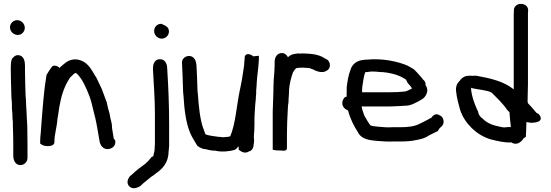

<svg xmlns="http://www.w3.org/2000/svg" viewBox="-20 -781 2867 999"><path d="M32 -639C32 -617 51 -599 73 -599C93 -599 109 -617 109 -636C109 -658 91 -676 69 -676C49 -676 32 -659 32 -639ZM36 -428C36 -382 38 -335 39 -289C39 -277 40 -265 41 -255L42 -241V-216C44 -201 45 -183 45 -168V-167C46 -161 46 -154 47 -146V-125C48 -94 49 -64 49 -34V29C49 49 58 78 86 78C106 78 123 61 123 41V-33C123 -64 122 -95 122 -125L121 -141C121 -145 121 -152 120 -158C120 -170 118 -187 118 -198V-199C117 -210 117 -220 116 -233C116 -241 115 -250 115 -259V-260C114 -267 114 -275 113 -285C112 -328 110 -372 110 -415V-440C110 -460 105 -494 73 -494C57 -494 50 -483 42 -475C37 -461 36 -444 36 -428Z M189 -34C199 -27 207 -21 225 -21C233 -20 263 -21 263 -41C263 -84 276 -117 279 -163L282 -180C289 -236 300 -289 319 -331C325 -347 335 -361 344 -377L364 -396C366 -398 369 -399 371 -401H374C376 -400 378 -399 381 -397C410 -368 430 -321 447 -276L455 -251C459 -234 464 -215 468 -198C480 -155 487 -111 495 -64L498 -46C501 -29 512 -8 536 -5H537C559 -5 580 -18 580 -41C580 -46 581 -52 572 -59C569 -75 566 -96 563 -115L562 -133C559 -152 553 -168 551 -185V-187C545 -205 539 -229 535 -250V-251L534 -252C530 -262 527 -271 523 -282L511 -314V-315C501 -336 492 -355 482 -376V-377H481C460 -409 445 -451 399 -467C364 -480 333 -466 314 -449C313 -448 307 -444 304 -441L295 -433C293 -432 293 -431 290 -427C284 -435 272 -441 258 -439H257C247 -436 223 -391 222 -391C208 -309 202 -220 195 -130L192 -89C191 -77 189 -63 189 -50Z M658 134C644 148 634 177 658 193C679 206 701 192 710 187C727 170 748 155 768 138C775 134 784 128 790 122C824 99 857 66 857 8C858 3 859 -4 859 -12C860 -16 860 -19 860 -22V-135C860 -234 856 -330 850 -424C850 -444 842 -473 812 -473C783 -473 776 -445 776 -426V-418C780 -342 786 -267 786 -187V-30C786 -26 786 -23 785 -21V-18C785 -11 785 -7 784 -2V0C784 9 780 16 778 31C777 32 771 35 767 37L766 39C756 52 748 61 735 72C714 87 688 106 668 126ZM782 -620C782 -598 800 -580 822 -580C841 -580 859 -596 859 -617C859 -643 838 -648 820 -657H818C797 -657 782 -640 782 -620Z M927 -452C929 -412 931 -368 932 -325C932 -309 933 -296 935 -279C939 -212 947 -142 970 -88C972 -79 1007 -22 1007 -22C1018 -14 1032 -5 1054 -4C1067 0 1083 3 1100 3C1132 11 1172 7 1201 -1L1202 -2C1210 -6 1215 -12 1221 -20C1221 -18 1221 -15 1222 -12V-2C1234 7 1253 21 1275 7C1295 3 1300 -19 1300 -31C1301 -35 1302 -43 1302 -50V-60L1301 -61V-69C1301 -79 1302 -89 1303 -100C1303 -110 1304 -122 1304 -135V-170C1306 -202 1307 -235 1311 -265V-266C1311 -276 1312 -285 1313 -295V-310C1315 -325 1315 -340 1316 -354C1318 -390 1324 -420 1326 -457V-458C1326 -462 1327 -467 1327 -473V-491L1299 -488H1297C1291 -496 1259 -511 1253 -484V-477C1252 -470 1252 -462 1251 -456V-455C1251 -451 1250 -447 1250 -439C1244 -394 1236 -348 1226 -303C1211 -228 1205 -135 1178 -72C1173 -70 1164 -68 1154 -68H1152C1147 -67 1143 -67 1138 -67C1132 -68 1124 -69 1117 -69L1096 -72C1073 -75 1048 -80 1048 -84V-86L1047 -87C1044 -97 1041 -103 1038 -113V-114H1037C1021 -160 1014 -226 1010 -286V-287C1008 -300 1007 -314 1007 -327C1006 -368 1004 -408 1002 -445C1000 -462 993 -487 966 -490H965C945 -490 925 -476 927 -452Z M1399 -2C1410 1 1416 2 1434 2H1440C1445 2 1473 9 1473 -10V-84C1473 -124 1475 -164 1477 -203C1478 -219 1478 -235 1481 -247V-249C1481 -260 1482 -272 1483 -285V-286C1483 -306 1485 -332 1489 -349C1492 -369 1498 -382 1504 -404C1509 -413 1518 -425 1523 -427C1527 -427 1531 -428 1533 -428C1539 -428 1543 -429 1547 -429H1560C1565 -428 1573 -428 1578 -428C1579 -428 1581 -427 1585 -427C1587 -427 1591 -426 1594 -426L1597 -424L1599 -423L1611 -419L1620 -414C1630 -410 1642 -406 1654 -406C1662 -406 1670 -407 1677 -412C1705 -423 1701 -463 1678 -473L1669 -478C1651 -490 1629 -497 1603 -500C1594 -501 1586 -501 1579 -502H1578C1572 -502 1568 -502 1563 -503H1561C1554 -503 1546 -503 1539 -502C1539 -502 1537 -503 1534 -503H1532C1527 -502 1524 -502 1516 -501C1500 -499 1488 -493 1478 -483C1473 -495 1462 -505 1446 -505C1421 -505 1409 -481 1409 -461V-447C1409 -440 1409 -433 1408 -426V-418C1408 -413 1407 -409 1407 -401C1406 -390 1405 -376 1404 -363V-362C1404 -354 1403 -345 1403 -335C1403 -292 1400 -246 1399 -200Z M1761 -245C1761 -222 1778 -212 1791 -206C1803 -160 1822 -125 1844 -90C1861 -57 1903 -51 1940 -48C1968 -46 1997 -43 2030 -45H2069C2097 -45 2120 -47 2144 -52C2172 -57 2192 -62 2215 -78C2228 -84 2244 -92 2258 -99C2261 -105 2265 -110 2269 -116C2276 -120 2288 -131 2288 -146C2288 -165 2280 -176 2266 -182C2247 -194 2231 -179 2225 -169C2206 -159 2186 -147 2166 -138H2165C2139 -123 2103 -119 2060 -119H2020C1993 -117 1971 -120 1946 -122C1931 -123 1915 -125 1907 -129C1902 -136 1895 -146 1891 -153C1885 -166 1878 -172 1874 -184C1869 -199 1863 -213 1862 -228C1866 -227 1871 -227 1873 -227H2007C2035 -228 2061 -229 2089 -231C2117 -231 2135 -243 2152 -251H2153L2154 -252C2168 -261 2189 -267 2199 -292C2208 -312 2201 -328 2194 -339V-349C2191 -356 2189 -362 2182 -366C2177 -373 2171 -381 2164 -388C2156 -398 2145 -409 2134 -420C2124 -426 2115 -432 2103 -438H2102V-439C2048 -462 1971 -478 1892 -471C1874 -470 1855 -469 1838 -460C1820 -451 1807 -433 1802 -413C1792 -387 1788 -358 1784 -327V-301C1783 -295 1783 -289 1784 -279L1774 -275C1767 -268 1761 -257 1761 -245ZM1864 -301C1864 -309 1864 -319 1865 -329C1869 -355 1872 -381 1880 -405C1889 -406 1900 -407 1913 -409C1927 -409 1943 -408 1960 -406H1969C2004 -403 2039 -395 2064 -383C2073 -378 2095 -368 2095 -362C2099 -355 2101 -347 2107 -343C2113 -337 2122 -326 2123 -320C2116 -317 2109 -313 2102 -310C2096 -308 2090 -305 2088 -305H2087C2062 -302 2034 -301 2007 -301Z M2353 -307C2356 -275 2366 -238 2373 -213C2385 -173 2408 -141 2435 -114C2462 -88 2495 -67 2536 -55H2537C2565 -48 2605 -38 2639 -40H2641C2669 -21 2694 -44 2705 -62L2716 -69C2718 -95 2718 -117 2719 -146C2726 -145 2736 -143 2743 -142H2746C2762 -143 2799 -145 2793 -170V-171C2789 -183 2782 -190 2771 -194C2758 -211 2741 -229 2727 -244C2727 -245 2726 -249 2725 -253C2726 -282 2726 -314 2727 -343V-704C2727 -712 2727 -718 2728 -725V-727C2728 -741 2720 -757 2698 -760C2673 -765 2654 -747 2654 -730C2654 -722 2653 -714 2653 -704V-316C2603 -357 2532 -374 2458 -387H2457C2444 -387 2435 -386 2423 -387C2394 -387 2381 -374 2368 -356C2354 -342 2351 -324 2353 -307ZM2431 -317V-328L2432 -323C2465 -315 2517 -312 2538 -299C2565 -272 2598 -241 2619 -209C2622 -206 2631 -198 2631 -196V-195C2633 -169 2635 -146 2638 -120H2622C2614 -119 2608 -118 2603 -118C2599 -118 2595 -119 2589 -120C2547 -128 2519 -138 2496 -159V-160C2481 -171 2471 -180 2468 -198V-200L2467 -201C2451 -236 2436 -272 2431 -317Z"/></svg>

Font: Scribbler
Style: ExBd
Weight: 800
Designer: Mew Too
Foundry: Cannot Into Space Fonts
Version: Version 1.001